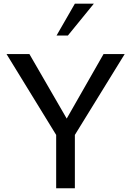

<svg xmlns="http://www.w3.org/2000/svg" viewBox="-20 -1013 705 1033"><path d="M650.9 -722.2 382.8 -287.1V0H282.2V-287.1L15.1 -722.2H138.2L338.9 -375L537.1 -722.2ZM484.9 -993.2 345.2 -821.8H284.2L382.8 -993.2Z"/></svg>

Font: Perun
Style: Regular
Weight: 400
Version: Version 1.0000